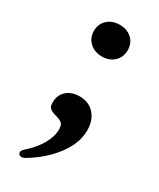

<svg xmlns="http://www.w3.org/2000/svg" viewBox="-171 -527 630 763"><g transform="rotate(30 144.5 -145.5)"><path d="M240 -42Q240 18 195 76.5Q150 135 80 176Q70 180 67 180Q60 180 55.5 176Q51 172 51 166Q51 158 61 149Q100 115 120.5 79Q141 43 141 10Q141 -11 131.5 -18.5Q122 -26 103 -31Q84 -36 74.5 -43.5Q65 -51 65 -70Q65 -104 87.5 -124.5Q110 -145 147 -145Q189 -145 214.5 -117Q240 -89 240 -42ZM65 -399Q65 -431 87 -451Q109 -471 143 -471Q177 -471 198.5 -451Q220 -431 220 -399Q220 -367 198.5 -346.5Q177 -326 143 -326Q109 -326 87 -346.5Q65 -367 65 -399Z"/></g></svg>

Font: Madhuban Medium
Style: Regular
Weight: 500
Designer: jaikishan Patel
Foundry: MagicType
Version: Version 1.000